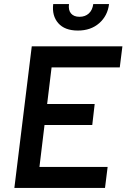

<svg xmlns="http://www.w3.org/2000/svg" viewBox="-20 -929 625 949"><path d="M243 -909H321Q317 -879 331 -862.5Q345 -846 373 -846Q401 -846 419 -862.5Q437 -879 441 -909H519Q512 -851 470.5 -814.5Q429 -778 365 -778Q300 -778 268 -814.5Q236 -851 243 -909ZM137 -700H585L572 -596H235L213 -415H448L436 -311H200L175 -104H512L499 0H51Z"/></svg>

Font: Haskoy SemiBold
Style: Italic
Weight: 600
Designer: Ertekin Erdin
Foundry: Ertekin Erdin
Version: Version 2.000; ttfautohint (v1.8.4.7-5d5b)